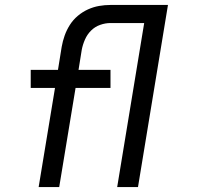

<svg xmlns="http://www.w3.org/2000/svg" viewBox="-20 -755 840 775"><path d="M136 0 202 -400H104V-473H214L229 -566Q233 -589 241 -611.5Q249 -634 262 -654.5Q275 -675 294 -691Q313 -707 335 -717Q357 -727 380 -731Q403 -735 426 -735H556V-662H426Q405 -662 384 -654.5Q363 -647 347.5 -631.5Q332 -616 323 -595.5Q314 -575 310 -554L297 -473H426V-400H285L219 0ZM453 0 562 -662H442V-735H658L537 0Z"/></svg>

Font: Iosevka Aile Oblique
Style: Regular
Weight: 400
Italic angle: -9°
Designer: Belleve Invis
Foundry: Belleve Invis
Version: Version 31.1.0; ttfautohint (v1.8.4)